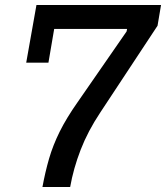

<svg xmlns="http://www.w3.org/2000/svg" viewBox="-20 -749 665 769"><path d="M150 0Q161 -60 176.5 -113.5Q192 -167 219 -221.5Q246 -276 291 -340L487 -623L489 -633H197L174 -498H85L126 -729H625L611 -646L382 -299Q332 -224 303 -149Q274 -74 261 0Z"/></svg>

Font: Hubot Sans Medium
Style: Italic
Weight: 500
Italic angle: -10°
Designer: Deni Anggara
Foundry: GitHub
Version: Version 1.001; ttfautohint (v1.8.4.7-5d5b);gftools[0.9.31]